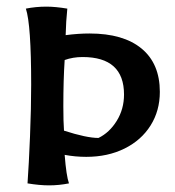

<svg xmlns="http://www.w3.org/2000/svg" viewBox="-20 -553 527 579"><path d="M63 0Q67 -56 70.5 -141.5Q74 -227 74 -298Q74 -479 58 -527Q88 -533 120 -533Q147 -533 183 -527Q179 -489 178 -447Q216 -452 250 -452Q352 -452 407 -406.5Q462 -361 462 -276Q462 -219 434 -174.5Q406 -130 355.5 -105Q305 -80 240 -80Q207 -80 175 -86Q180 -22 188 0Q158 6 128 6Q99 6 63 0ZM354 -268Q354 -381 229 -381Q200 -381 175 -372Q171 -312 171 -233Q171 -185 173 -159Q241 -137 277 -137Q310 -153 332 -188.5Q354 -224 354 -268Z"/></svg>

Font: Mirza Medium
Style: Regular
Weight: 500
Designer: Arabic design by Kourosh Beigpour, Latin design by Eduardo Tunni, engineering by Lasse Fister
Version: Version 1.0010g